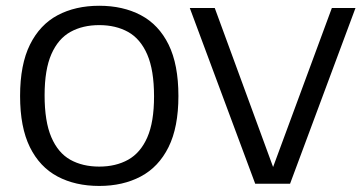

<svg xmlns="http://www.w3.org/2000/svg" viewBox="-20 -622 1230 650"><path d="M316 7.5Q235 7.5 174.8 -24.5Q114.5 -56.5 81.2 -123.8Q48 -191 48 -297Q48 -403.5 81.5 -471Q115 -538.5 175.2 -570.5Q235.5 -602.5 316 -602.5Q396.5 -602.5 457 -570.5Q517.5 -538.5 550.8 -471Q584 -403.5 584 -297Q584 -191 550.5 -123.8Q517 -56.5 456.5 -24.5Q396 7.5 316 7.5ZM316 -58Q372 -58 413.8 -81.2Q455.5 -104.5 478.5 -156.5Q501.5 -208.5 501.5 -295.5Q501.5 -384.5 478.5 -437.5Q455.5 -490.5 413.8 -513.8Q372 -537 316 -537Q260 -537 218.5 -514Q177 -491 154 -438.8Q131 -386.5 131 -299.5Q131 -210.5 153.8 -157.5Q176.5 -104.5 218 -81.2Q259.5 -58 316 -58Z M844 0 622.5 -595H707L913 -33.5H896L1103.5 -595H1183.5L962 0Z"/></svg>

Font: Encode Sans SC Condensed Thin
Style: Regular
Weight: 400
Version: Version 3.002